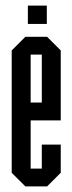

<svg xmlns="http://www.w3.org/2000/svg" viewBox="-20 -669 260 689"><path d="M80 -583V-649H148V-583ZM71 0 22 -49V-488L71 -537H149L198 -488V-237H90V-64H130V-150H198V-49L149 0ZM130 -473H90V-301H130Z"/></svg>

Font: Commune Nuit Debout
Style: Regular
Weight: 400
Designer: Sébastien Marchal
Foundry: Sébastien Marchal
Version: Version 1.003;PS 1.3;hotconv 1.0.88;makeotf.lib2.5.647800